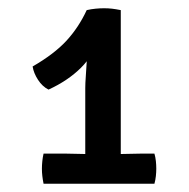

<svg xmlns="http://www.w3.org/2000/svg" viewBox="-20 -766 457 465"><path d="M272.5 -358H186.5V-553Q186.5 -564.5 187.8 -581.2Q189 -598 190 -616.2Q191 -634.5 190.5 -649.5L190 -741.5Q201 -744 211.8 -745Q222.5 -746 232 -746Q242 -746 251 -745Q260 -744 272.5 -741.5ZM138.5 -394Q147.5 -394 162.8 -393.5Q178 -393 186.5 -393H272.5Q280.5 -393 297.2 -393.5Q314 -394 322.5 -394H354Q356.5 -385.5 357.5 -376Q358.5 -366.5 358.5 -357.5Q358.5 -349 357.5 -339.5Q356.5 -330 354 -321H85.5Q83.5 -331 82.5 -339.8Q81.5 -348.5 81.5 -357.5Q81.5 -366 82.5 -375.8Q83.5 -385.5 85.5 -394ZM59 -605Q111 -635 140.8 -667.2Q170.5 -699.5 190 -741.5L221.5 -680.5Q208 -633.5 176.2 -602Q144.5 -570.5 97.5 -549Q82.5 -556.5 72 -572.8Q61.5 -589 59 -605Z"/></svg>

Font: Signika
Style: Regular
Weight: 400
Designer: Anna Giedry
Foundry: Anna Giedry
Version: Version 2.001